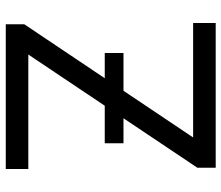

<svg xmlns="http://www.w3.org/2000/svg" viewBox="-71 -696 767 665"><g transform="rotate(90 312.5 -363.5)"><path d="M64 0V-64L456.1 -648.9H59.6V-727.1H561V-663.6L168.9 -78.1H565.4V0ZM163.6 -342.8V-407.7H476.1V-342.8Z"/></g></svg>

Font: Sahel VF Regular
Style: Regular
Weight: 400
Foundry: Saber Rastikerdar (saber.rastikerdar@gmail.com)
Version: Version 3.4.0